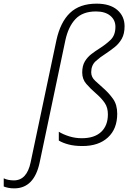

<svg xmlns="http://www.w3.org/2000/svg" viewBox="-157 -785 728 1045"><path d="M-79.6 240.2Q-97.2 240.2 -111.6 237.3Q-126 234.4 -136.7 230V185.5Q-113.8 196.8 -81.5 196.8Q-10.7 196.8 9.8 98.1L149.9 -565.4Q171.4 -664.6 224.1 -714.8Q276.9 -765.1 368.7 -765.1Q441.4 -765.1 481.2 -731Q521 -696.8 521 -642.1Q521 -601.1 505.9 -574.2Q490.7 -547.4 467.5 -528.8Q444.3 -510.3 419.9 -494.1Q388.7 -474.6 364 -452.1Q339.4 -429.7 339.4 -391.6Q339.4 -364.7 361.6 -344.7Q383.8 -324.7 405.3 -305.2Q436 -278.3 458.5 -246.6Q481 -214.8 481 -166Q481 -83.5 430.4 -36.9Q379.9 9.8 292 9.8Q247.6 9.8 215.8 1.2Q184.1 -7.3 163.1 -20V-67.9Q188 -52.7 220.5 -42.7Q252.9 -32.7 288.1 -32.7Q356.9 -32.7 393.6 -67.1Q430.2 -101.6 430.2 -162.6Q430.2 -199.7 413.1 -224.6Q396 -249.5 368.7 -273.4Q335.4 -302.2 313 -328.1Q290.5 -354 290.5 -390.1Q290.5 -426.3 304.4 -450Q318.4 -473.6 339.8 -490.2Q361.3 -506.8 384.8 -521.5Q417.5 -542 444.3 -567.4Q471.2 -592.8 471.2 -639.2Q471.2 -676.3 443.1 -699.5Q415 -722.7 365.2 -722.7Q293 -722.7 253.9 -681.4Q214.8 -640.1 198.7 -565.4L59.1 98.1Q29.3 240.2 -79.6 240.2Z"/></svg>

Font: Open Sans Light
Style: Italic
Weight: 300
Italic angle: -12°
Designer: Monotype Design Team
Foundry: Monotype Imaging Inc.
Version: Version 3.003; ttfautohint (v1.8.4)